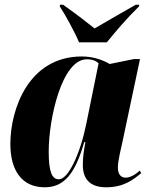

<svg xmlns="http://www.w3.org/2000/svg" viewBox="-20 -786 639 816"><path d="M316 -606H434C473 -654 516 -705 571 -759L572 -766H557C484 -725 422 -688 382 -665C351 -690 310 -722 248 -766H235L234 -759C255 -727 297 -652 316 -606ZM170 10C254 10 300 -50 338 -182H343C337 -148 332 -122 332 -85C332 -20 368 10 431 10C508 10 548 -24 580 -50L574 -61C558 -46 535 -31 514 -31C494 -31 481 -45 481 -74C481 -103 495 -158 500 -181L575 -535H549L446 -514C419 -530 378 -546 328 -546C101 -546 24 -321 24 -174C24 -63 72 10 170 10ZM230 -24C201 -24 187 -55 187 -142C187 -282 243 -534 349 -534C367 -534 384 -531 399 -517L347 -261C321 -133 271 -24 230 -24Z"/></svg>

Font: Noto Serif Display Condensed Black
Style: Italic
Weight: 900
Width: 3
Italic angle: -12°
Designer: Monotype Design Team
Foundry: Monotype Imaging Inc.
Version: Version 2.009